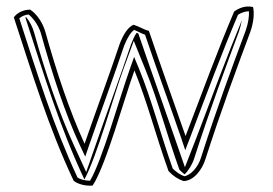

<svg xmlns="http://www.w3.org/2000/svg" viewBox="-20 -558 848 597"><path d="M23 -504C80 -330 131 -161 209 4C221 14 245 21 268 19C309 -42 366 -251 398 -339C438 -241 463 -141 504 -26C519 -10 535 0 551 5C583 4 609 -31 619 -64C670 -222 716 -345 758 -458C769 -489 771 -517 767 -536C743 -542 721 -532 708 -522C658 -405 609 -271 557 -135C522 -236 478 -358 443 -462C424 -467 415 -475 395 -481C377 -473 363 -450 352 -421C325 -339 275 -204 243 -111C196 -213 155 -337 121 -459C113 -487 95 -514 74 -528C51 -528 32 -517 23 -504ZM40 -501C47 -507 57 -512 69 -513C85 -500 100 -478 107 -455C141 -333 181 -208 229 -105L245 -71L257 -106C289 -199 339 -334 366 -416C376 -441 387 -458 397 -465C410 -460 417 -455 431 -450C466 -346 509 -229 543 -130L556 -91L571 -130C622 -265 671 -397 720 -512C729 -518 742 -523 754 -523C755 -507 752 -486 744 -463C702 -350 656 -227 605 -68C596 -38 573 -13 553 -10C541 -14 528 -23 517 -34C477 -147 452 -247 412 -345L397 -381L384 -344C353 -258 298 -60 260 4C244 4 228 -1 221 -6C146 -167 95 -331 40 -501ZM59 -503C115 -331 165 -164 242 -1H243C282 -74 333 -259 363 -341L396 -431L432 -342C472 -244 497 -144 538 -30C543 -25 549 -20 554 -16C566 -27 578 -47 584 -66C635 -224 681 -347 723 -460C727 -472 730 -484 732 -495C686 -384 640 -260 592 -133L555 -38L522 -133C488 -232 445 -351 410 -454C408 -455 407 -455 405 -456C398 -447 393 -434 387 -419C360 -337 310 -202 278 -109L248 -23L209 -108C162 -211 120 -335 86 -457C81 -475 72 -492 61 -505Z"/></svg>

Font: Snowfall
Style: Eco
Weight: 400
Designer: Jasper
Foundry: Cannot Into Space Fonts
Version: Version 0.9